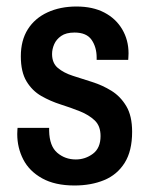

<svg xmlns="http://www.w3.org/2000/svg" viewBox="-20 -558 465 590"><path d="M209 12Q149 12 109.5 -10Q70 -32 51.5 -68Q33 -104 33 -146Q33 -155 33.5 -159.5Q34 -164 34 -165H131V-156Q132 -109 156 -88.5Q180 -68 213 -68Q242 -68 265.5 -85.5Q289 -103 289 -140Q289 -171 271 -188Q253 -205 225.5 -216Q198 -227 166.5 -237Q135 -247 107 -263Q79 -279 61.5 -308Q44 -337 44 -385Q44 -434 65.5 -468Q87 -502 126 -520Q165 -538 215 -538Q265 -538 300.5 -519.5Q336 -501 355.5 -468Q375 -435 375 -394Q375 -388 374.5 -382Q374 -376 374 -374H277V-381Q277 -413 261.5 -435.5Q246 -458 209 -458Q183 -458 168 -447.5Q153 -437 146.5 -422Q140 -407 140 -392Q140 -364 158 -349Q176 -334 204 -325Q232 -316 263.5 -306Q295 -296 322.5 -279Q350 -262 368 -232Q386 -202 386 -153Q386 -94 363 -57.5Q340 -21 300 -4.5Q260 12 209 12Z"/></svg>

Font: Archivo Narrow Medium
Style: Regular
Weight: 500
Designer: Hector Gatti
Foundry: Omnibus-Type
Version: Version 3.002